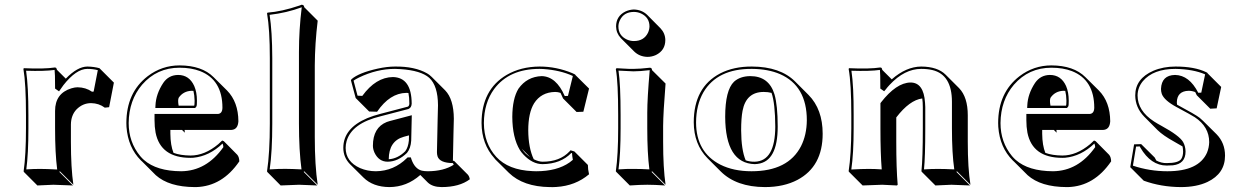

<svg xmlns="http://www.w3.org/2000/svg" viewBox="-20 -718 5195 805"><path d="M255.9 -388.2Q304.2 -438.5 346.2 -439Q374 -438.5 397 -432.1L400.9 -428.2L457.5 -371.6L437.5 -268.6L419.4 -266.6Q394.5 -285.2 361.8 -285.6Q327.1 -285.6 300.8 -259.3Q277.8 -234.9 277.3 -196.3V-123.5Q277.3 -14.2 287.6 56.6L231 0L229 2.9L285.6 59.6Q284.2 59.6 203.6 56.6L136.7 59.6L80.1 2.9L79.1 0Q88.9 -68.4 88.9 -180.2V-234.9Q88.9 -367.7 78.1 -429.2L80.1 -432.1Q165.5 -428.2 210 -435.1Q213.9 -434.6 215.8 -433.1Q217.8 -429.7 219.2 -424.8ZM233.4 -343.3 227.5 -335 210.9 -346.7V-352.1Q210.9 -412.6 209 -423.3V-424.3V-424.8Q167.5 -418.9 89.4 -421.4Q99.1 -356.9 99.1 -234.9V-180.2Q99.1 -72.3 90.3 -7.8Q120.6 -9.8 147 -9.8Q175.8 -9.8 219.7 -7.3Q210.9 -76.2 210.9 -180.2V-252.9Q210.9 -326.7 279.3 -347.7Q293.9 -352.1 305.2 -352.1Q339.8 -351.6 365.7 -333.5L372.6 -334L390.1 -423.8Q369.6 -429.2 346.2 -429.2Q299.8 -429.2 246.1 -361.3Q239.3 -351.6 233.4 -343.3Z M911.6 -128.9Q915.5 -127.9 918.5 -126L974.6 -69.3Q982.9 -60.1 983.4 -41.5Q912.1 63 802.7 66.4Q798.8 66.4 796.4 66.4Q688.5 65.9 633.3 16.6L576.7 -40Q573.2 -43.5 570.8 -45.4Q516.6 -99.6 510.3 -186Q509.8 -194.8 509.8 -202.1Q509.8 -329.6 599.1 -398.4Q658.7 -443.8 732.9 -443.8Q826.7 -443.4 875.5 -394.5L932.1 -338.4Q979 -290.5 979.5 -209.5Q977.5 -174.8 950.2 -173.3H753.9Q754.9 -166.5 754.9 -161.6L743.2 -173.3H694.3V-157.2Q694.8 -108.4 707.5 -77.1Q736.3 -66.4 778.8 -65.9Q838.4 -65.9 895.5 -113.8Q904.3 -121.6 911.6 -128.9ZM791 -336.9Q786.6 -337.4 783.2 -337.4Q748.5 -335.9 729.5 -308.6Q724.6 -299.3 729 -274.9H793.9Q795.9 -276.9 795.9 -295.9Q795.4 -319.3 791 -336.9ZM913.1 -116.2Q857.4 -63 790.5 -56.6Q783.7 -56.2 778.8 -56.2Q653.3 -56.2 632.3 -162.1Q627.9 -186 627.9 -213.9V-230V-240.2H893.6Q912.1 -241.7 912.6 -266.1Q912.6 -383.3 818.8 -419.9Q781.7 -434.1 732.9 -434.1Q637.7 -434.1 575.7 -362.8Q520.5 -297.9 519.5 -202.1Q519.5 -122.1 567.9 -63.5Q575.7 -54.2 583.5 -47.4Q636.7 -0.5 739.7 0Q845.7 -1 916.5 -101.1Q916 -109.9 913.1 -116.2ZM631.3 -265.1 631.8 -275.4Q633.8 -324.2 664.6 -370.6Q687 -403.3 726.6 -403.8Q773.4 -403.8 794.4 -357.4Q805.7 -331.5 805.7 -295.9Q805.7 -275.9 804.2 -272.9Q802.2 -269.5 800.8 -268.1L797.9 -265.1Z M1111.3 -200.2V-474.1Q1111.3 -595.7 1099.6 -662.1L1101.6 -665Q1161.1 -669.4 1235.8 -694.8Q1241.2 -696.8 1244.6 -698.2Q1250 -697.8 1252.9 -695.3Q1255.4 -691.9 1255.4 -688L1312 -631.3Q1300.3 -535.2 1299.8 -443.4V-143.6Q1299.8 -23.9 1312 56.6L1255.4 0L1253.4 2.9L1310.1 59.6Q1308.6 59.6 1233.9 56.6L1156.7 59.6L1100.6 2.9L1099.6 0Q1111.3 -76.7 1111.3 -200.2ZM1121.6 -200.2Q1121.6 -83 1110.8 -7.8Q1149.4 -10.3 1177.2 -10Q1205.1 -9.8 1244.1 -7.8Q1233.4 -87.4 1233.4 -200.2V-500Q1233.4 -593.3 1245.1 -687.5Q1182.1 -664.1 1110.4 -655.8Q1121.1 -587.4 1121.6 -474.1Z M1609.9 -50.3Q1647.5 -52.7 1679.2 -84Q1691.4 -100.1 1694.3 -128.9L1694.8 -150.4L1672.9 -144.5Q1610.4 -127 1609.9 -50.3ZM1692.4 -328.1Q1687.5 -328.6 1683.6 -328.6Q1614.3 -327.6 1561 -249.5L1527.8 -250.5L1471.2 -307.1L1451.2 -381.8L1454.1 -386.2Q1484.4 -412.6 1563 -430.2Q1603 -439 1636.2 -439Q1719.2 -439.9 1771 -410.2Q1780.3 -404.8 1786.1 -398.9Q1788.6 -396.5 1790.5 -395L1846.7 -338.9Q1882.3 -301.8 1882.8 -220.2Q1882.8 -215.8 1881.3 -159.7Q1879.4 -72.8 1878.9 -43.9H1883.3L1884.8 -42.5L1941.4 14.2Q1947.8 21.5 1949.7 33.7Q1906.2 66.4 1831.1 66.4Q1793.5 65.9 1773.9 47.4L1742.2 15.6Q1685.5 65.9 1612.8 66.4Q1543.9 65.9 1503.9 26.4L1447.3 -29.8Q1419.4 -58.6 1419.4 -98.1Q1419.4 -180.2 1520 -222.7Q1544.9 -232.9 1573.2 -240.2L1690.4 -271Q1695.8 -274.4 1696.3 -283.2Q1696.3 -309.6 1692.4 -328.1ZM1696.3 -44.9Q1695.3 -47.4 1695.3 -47.9H1693.4ZM1812 -80.1Q1812 -98.1 1814.9 -217.8Q1816.4 -272.5 1816.4 -276.9Q1815.9 -358.4 1779.8 -391.6Q1745.1 -422.4 1659.2 -428.2Q1646.5 -429.2 1636.2 -429.2Q1560.1 -429.2 1485.4 -393.1Q1470.2 -385.7 1462.4 -379.9L1479 -316.9L1499 -315.9Q1555.7 -394 1627.4 -395Q1705.6 -393.1 1706.1 -283.2Q1705.1 -266.6 1693.4 -261.7V-261.2L1575.7 -230.5Q1454.6 -201.2 1433.1 -126Q1429.2 -111.8 1429.2 -98.1Q1429.2 -40.5 1489.7 -13.2Q1520.5 0 1556.2 0Q1631.3 -1 1686 -55.2L1689 -58.1H1702.6L1704.6 -51.3Q1718.8 -9.8 1749 -2.4Q1759.8 0 1774.4 0Q1840.8 -0.5 1882.3 -27.3Q1880.9 -31.2 1878.9 -34.2Q1823.7 -34.7 1814.5 -62.5Q1812 -70.8 1812 -80.1ZM1706.5 -234.9 1704.1 -128.9Q1702.1 -96.2 1686.5 -77.1Q1648.9 -40.5 1605.5 -40Q1568.4 -40 1550.3 -77.6Q1543.5 -92.8 1543.5 -106.9Q1543.5 -183.1 1601.6 -206.5Q1607.9 -209 1613.8 -210.4Z M2307.6 -332.5Q2249 -331.5 2219.2 -284.7Q2194.8 -244.6 2194.8 -171.4Q2195.3 -98.1 2217.8 -50.3Q2238.8 -40 2254.9 -40Q2327.1 -40 2367.7 -83Q2370.6 -85.9 2372.1 -87.9L2388.2 -83L2444.8 -26.4Q2444.8 -8.3 2449.7 12.7Q2392.6 61 2312.5 65.9Q2298.8 66.9 2284.7 66.4Q2173.8 64.9 2113.8 6.8L2057.1 -49.3Q2054.2 -52.2 2053.2 -54.2Q1999.5 -113.8 1999 -202.1Q1999 -341.8 2104 -403.8Q2163.6 -438.5 2242.2 -439Q2312.5 -439 2378.9 -411.6Q2385.7 -408.7 2391.1 -405.8L2393.1 -402.8L2449.7 -346.7L2425.8 -249.5L2397.5 -248.5L2340.8 -305.2Q2335.4 -318.4 2330.1 -328.6Q2318.8 -332.5 2307.6 -332.5ZM2203.1 -59.1 2168 -94.2Q2174.3 -84.5 2183.1 -75.2Q2192.9 -66.4 2203.1 -59.1ZM2251 -398.9Q2312 -397.5 2347.7 -315.4L2361.3 -315.9L2381.8 -399.4Q2329.1 -423.8 2257.3 -428.7Q2249 -429.2 2242.2 -429.2Q2114.7 -429.2 2051.8 -344.7Q2009.3 -286.6 2008.8 -202.1Q2009.3 -116.7 2060.5 -60.5Q2111.3 -4.9 2212.4 -0.5Q2220.7 0 2228 0Q2315.4 0 2368.2 -37.1Q2375.5 -42.5 2381.8 -47.9Q2378.9 -63.5 2378.4 -75.7L2375.5 -76.7Q2331.1 -30.8 2254.9 -29.8Q2212.4 -29.8 2174.8 -69.8Q2165.5 -79.6 2159.7 -88.9Q2128.4 -140.6 2127.9 -228Q2128.4 -304.7 2153.8 -346.2Q2189.5 -396.5 2251 -398.9Z M2563 -606.9Q2563 -650.4 2602.5 -669.9Q2619.6 -677.7 2637.7 -678.2Q2670.4 -677.2 2692.9 -656.2L2749 -599.6Q2769 -578.6 2769.5 -550.3Q2769.5 -506.8 2730 -487.3Q2712.9 -479.5 2694.3 -479.5Q2661.6 -480.5 2639.6 -501.5L2583 -558.1Q2563.5 -579.1 2563 -606.9ZM2571.8 -234.9Q2571.8 -374 2562 -428.2L2564.9 -432.1Q2571.8 -432.1 2589.4 -430.7Q2620.1 -428.7 2635.7 -429.2Q2662.1 -429.2 2705.1 -434.1Q2709.5 -433.6 2711.4 -431.6Q2713.4 -428.2 2713.9 -423.8L2770.5 -367.7Q2760.7 -245.1 2760.3 -189.5V-123.5Q2760.3 -14.6 2770.5 56.6L2713.9 0L2711.9 2.9L2768.6 59.6Q2722.7 56.6 2694.3 56.6Q2664.1 56.6 2620.6 59.6L2564 2.9L2562 0Q2571.8 -68.4 2571.8 -180.2ZM2582 -234.9V-180.2Q2582 -72.3 2573.2 -7.8Q2607.4 -10.3 2637.7 -9.8Q2668.9 -9.8 2702.6 -7.8Q2693.8 -76.7 2693.8 -180.2V-246.1Q2693.8 -304.7 2704.1 -423.8Q2662.1 -418.9 2635.7 -418.9Q2626 -418.9 2573.2 -421.9Q2582 -364.3 2582 -234.9ZM2572.8 -606.9Q2572.8 -568.8 2608.4 -552.2Q2622.6 -545.9 2637.7 -545.9Q2679.7 -545.9 2696.8 -580.6Q2702.6 -593.3 2703.1 -606.9Q2703.1 -645 2667.5 -661.6Q2653.3 -668 2637.7 -668Q2595.7 -668 2579.1 -633.3Q2572.8 -620.1 2572.8 -606.9Z M2888.7 -205.1Q2888.7 -352.1 2999.5 -410.2Q3056.6 -439.5 3132.8 -439Q3251 -438.5 3313.5 -376.5L3370.1 -319.8Q3429.2 -259.8 3429.2 -157.2Q3429.2 -20 3323.7 36.1Q3266.1 66.4 3187 66.4Q3067.4 65.9 3002 1L2945.8 -55.2Q2889.2 -113.3 2888.7 -205.1ZM3182.1 -332.5Q3108.4 -332.5 3093.3 -253.4Q3087.4 -223.1 3087.4 -171.4Q3087.9 -89.8 3106.4 -45.9Q3123.5 -39.6 3144.5 -40Q3230 -42.5 3230.5 -187Q3230 -284.7 3214.8 -328.6Q3199.7 -332.5 3182.1 -332.5ZM3125.5 -398.9Q3203.6 -398.9 3227.1 -322.8Q3240.7 -276.4 3240.7 -187Q3240.7 -41 3156.2 -30.8Q3149.9 -30.3 3144.5 -29.8Q3021.5 -33.2 3020.5 -228Q3020.5 -339.8 3057.6 -375.5Q3083 -398.4 3125.5 -398.9ZM2898.4 -205.1Q2898.4 -80.1 3000 -27.8Q3055.2 0 3130.9 0Q3284.2 0 3338.4 -105Q3362.3 -152.3 3362.8 -213.9Q3362.8 -357.9 3250.5 -407.2Q3200.7 -428.7 3132.8 -429.2Q2987.8 -430.2 2929.2 -331.1Q2898.9 -278.3 2898.4 -205.1Z M4037.6 -123.5Q4037.6 -12.7 4048.8 56.6L3992.2 0L3990.2 2.9L4046.9 59.6Q4045.4 59.6 3968.8 56.6Q3968.8 56.6 3901.9 59.6L3845.2 2.9L3843.3 0Q3849.1 -54.2 3849.1 -180.2V-269Q3849.1 -289.6 3846.7 -305.2Q3793.5 -298.3 3737.8 -225.6V-123.5Q3737.8 -11.7 3743.7 56.6L3740.7 59.6Q3739.3 59.6 3678.7 56.6Q3678.7 56.6 3596.7 59.6L3540 2.9L3538.1 0Q3548.8 -70.3 3549.3 -180.2V-234.9Q3549.3 -367.7 3538.1 -429.2L3540 -432.1Q3625.5 -428.2 3670.4 -435.1Q3674.3 -434.6 3676.3 -433.1Q3678.2 -429.7 3679.2 -424.8L3718.8 -385.3Q3779.3 -438.5 3842.3 -439Q3911.1 -438.5 3944.8 -404.8L4001.5 -348.1Q4037.6 -310.5 4037.6 -234.4ZM3971.2 -180.2V-291Q3971.2 -404.8 3889.2 -424.3Q3868.2 -429.2 3842.3 -429.2Q3772.5 -429.2 3710 -362.3Q3700.7 -352.5 3693.4 -342.8L3687 -335.4L3670.9 -346.7V-352.1Q3670.9 -412.6 3669.4 -423.3L3668.9 -424.8Q3627.4 -418.9 3549.8 -421.4Q3559.6 -356.9 3559.1 -234.9V-180.2Q3559.1 -74.2 3549.3 -7.3Q3593.8 -9.8 3622.1 -9.8Q3648.9 -9.8 3676.8 -7.8Q3671.4 -74.2 3671.4 -180.2V-285.2L3673.3 -288.1Q3737.8 -371.1 3797.4 -372.1Q3853 -372.1 3858.4 -287.6Q3858.9 -278.3 3859.4 -269V-180.2Q3859.4 -58.1 3854 -7.8Q3885.3 -9.8 3912.1 -9.8Q3940.4 -9.8 3981 -7.8Q3971.2 -74.7 3971.2 -180.2Z M4566.9 -128.9Q4570.8 -127.9 4573.7 -126L4629.9 -69.3Q4638.2 -60.1 4638.7 -41.5Q4567.4 63 4458 66.4Q4454.1 66.4 4451.7 66.4Q4343.8 65.9 4288.6 16.6L4231.9 -40Q4228.5 -43.5 4226.1 -45.4Q4171.9 -99.6 4165.5 -186Q4165 -194.8 4165 -202.1Q4165 -329.6 4254.4 -398.4Q4314 -443.8 4388.2 -443.8Q4481.9 -443.4 4530.8 -394.5L4587.4 -338.4Q4634.3 -290.5 4634.8 -209.5Q4632.8 -174.8 4605.5 -173.3H4409.2Q4410.2 -166.5 4410.2 -161.6L4398.4 -173.3H4349.6V-157.2Q4350.1 -108.4 4362.8 -77.1Q4391.6 -66.4 4434.1 -65.9Q4493.7 -65.9 4550.8 -113.8Q4559.6 -121.6 4566.9 -128.9ZM4446.3 -336.9Q4441.9 -337.4 4438.5 -337.4Q4403.8 -335.9 4384.8 -308.6Q4379.9 -299.3 4384.3 -274.9H4449.2Q4451.2 -276.9 4451.2 -295.9Q4450.7 -319.3 4446.3 -336.9ZM4568.4 -116.2Q4512.7 -63 4445.8 -56.6Q4439 -56.2 4434.1 -56.2Q4308.6 -56.2 4287.6 -162.1Q4283.2 -186 4283.2 -213.9V-230V-240.2H4548.8Q4567.4 -241.7 4567.9 -266.1Q4567.9 -383.3 4474.1 -419.9Q4437 -434.1 4388.2 -434.1Q4293 -434.1 4231 -362.8Q4175.8 -297.9 4174.8 -202.1Q4174.8 -122.1 4223.1 -63.5Q4231 -54.2 4238.8 -47.4Q4292 -0.5 4395 0Q4501 -1 4571.8 -101.1Q4571.3 -109.9 4568.4 -116.2ZM4286.6 -265.1 4287.1 -275.4Q4289.1 -324.2 4319.8 -370.6Q4342.3 -403.3 4381.8 -403.8Q4428.7 -403.8 4449.7 -357.4Q4460.9 -331.5 4460.9 -295.9Q4460.9 -275.9 4459.5 -272.9Q4457.5 -269.5 4456.1 -268.1L4453.1 -265.1Z M4734.9 -112.8 4764.6 -113.8 4821.3 -57.6Q4824.7 -50.8 4828.1 -44.9Q4849.6 -33.7 4871.6 -34.2Q4920.4 -34.2 4932.6 -51.3Q4940.4 -63.5 4940.4 -83Q4939.9 -95.2 4938 -104Q4923.3 -112.8 4902.3 -124.5Q4856.4 -149.9 4833.5 -172.4L4777.3 -229Q4740.2 -267.1 4739.7 -317.9Q4739.7 -388.2 4815.9 -421.4Q4857.4 -439 4908.7 -439Q4988.3 -439 5037.1 -415.5Q5040 -414.1 5041.5 -413.1L5043.5 -410.2L5100.1 -353.5L5081.1 -263.7L5054.2 -262.2L4997.6 -318.8Q4994.1 -326.2 4991.2 -332Q4977.1 -337.4 4963.4 -337.4Q4915 -335.9 4914.1 -288.6Q4914.1 -283.7 4915 -279.3Q4917 -278.3 4917.5 -277.8Q4992.2 -237.8 5009.8 -224.1Q5017.6 -217.3 5023.9 -211.4L5080.6 -155.3Q5116.2 -118.7 5116.2 -65.4Q5116.2 9.8 5042.5 44.9Q4996.6 66.4 4931.2 66.4Q4847.7 65.9 4775.4 39.6L4718.8 -17.1ZM4743.2 -103.5 4730 -23.4Q4799.8 0 4874.5 0Q5005.9 0 5040.5 -77.6Q5049.3 -99.1 5049.8 -122.1Q5049.8 -186.5 4989.3 -226.6Q4975.1 -235.8 4913.1 -269Q4861.3 -296.9 4851.1 -324.2Q4847.7 -334.5 4847.7 -345.2Q4850.1 -402.8 4906.7 -403.8Q4966.3 -402.8 5003.9 -329.1L5016.6 -329.6L5032.7 -406.2Q4983.4 -427.7 4908.7 -429.2Q4814.9 -429.2 4771.5 -377.4Q4750 -351.1 4749.5 -317.9Q4749.5 -253.4 4818.8 -208.5Q4832.5 -199.7 4850.6 -189.9Q4924.8 -149.4 4940.4 -122.6Q4950.2 -105 4950.7 -83Q4950.7 -30.8 4897.5 -24.9Q4886.7 -23.9 4871.6 -23.9Q4805.2 -23.9 4761.2 -99.1Q4759.8 -102.1 4758.8 -104Z"/></svg>

Font: Linux Biolinum Shadow O
Style: Bold
Weight: 700
Designer: Philipp H. Poll
Foundry: Philipp H. Poll
Version: Version 0.9.2